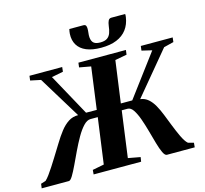

<svg xmlns="http://www.w3.org/2000/svg" viewBox="-158 -1125 1364 1275"><g transform="rotate(-15 524.0 -487.5)"><path d="M-26 0 -22 -30.5 11.5 -41Q24.5 -53 39.5 -73.5Q54.5 -94 71.5 -120.2Q88.5 -146.5 106 -174.5Q133.5 -218 158.8 -259.8Q184 -301.5 210 -335Q236 -368.5 266 -388Q296 -407.5 333.5 -407L156.5 -696.5L85 -711.5L89 -743H314L310.5 -711.5L231 -696L388.5 -409L462 -408.5L501 -697L421.5 -711.5L425.5 -743H752L748 -711.5L667 -696.5L627.5 -408.5H706L920.5 -695.5L850.5 -712L854.5 -743H1073.5L1070 -712L1002 -695L759 -403Q790.5 -399 813.2 -379.2Q836 -359.5 853.2 -328.8Q870.5 -298 885 -261.2Q899.5 -224.5 914 -187.5Q923.5 -163.5 933 -140.8Q942.5 -118 951.8 -98.8Q961 -79.5 970.5 -64.8Q980 -50 990 -41.5L1029 -31L1026 0H835Q821.5 0 809 -26.2Q796.5 -52.5 784.8 -94Q773 -135.5 760.2 -181.8Q747.5 -228 732.8 -269.5Q718 -311 700.8 -337Q683.5 -363 661.5 -363H621.5L578.5 -46L662.5 -30.5L657.5 0H331L333.5 -30.5L413 -46L456 -360.5H406Q382 -360.5 357.5 -334.5Q333 -308.5 309.5 -267.5Q286 -226.5 264 -180.2Q242 -134 222.8 -93Q203.5 -52 187.8 -26Q172 0 161 0ZM521.5 -974.5Q536.5 -974.5 540.2 -963.2Q544 -952 542.5 -934.5Q542 -927 541 -918Q540 -909 539.5 -902.5Q538 -869 551.5 -852Q565 -835 601 -835Q632 -835 648.8 -846.5Q665.5 -858 673 -879Q680.5 -900 683.5 -928Q686 -948 692.5 -961.5Q699 -975 714.5 -975H809Q809.5 -969.5 809.2 -964.2Q809 -959 808 -953Q801 -905 775.2 -870.5Q749.5 -836 705.2 -817.8Q661 -799.5 598.5 -799.5Q537.5 -799.5 497 -816.5Q456.5 -833.5 437 -865.8Q417.5 -898 420 -942.5Q421 -950.5 421.8 -958.5Q422.5 -966.5 425 -974.5Z"/></g></svg>

Font: Merriweather 96pt ExtraBold
Style: Italic
Weight: 800
Italic angle: -7.8°
Version: Version 2.101